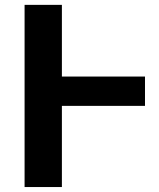

<svg xmlns="http://www.w3.org/2000/svg" viewBox="-20 -752 639 774"><path d="M564.5 -443.4V-325.2H229.5V2H79.1V-732.4H229.5V-443.4Z"/></svg>

Font: Gen Shin Gothic Bold
Style: Bold
Weight: 700
Designer: [Source Han Sans]
Ryoko NISHIZUKA  (kana & ideographs); Paul D. Hunt (Latin, Greek & Cyrillic); Wenlong ZHANG  (bopomofo
Version: Version 1.002.20150607